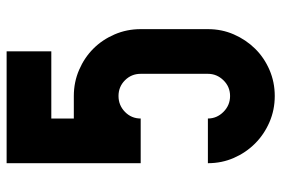

<svg xmlns="http://www.w3.org/2000/svg" viewBox="-155 -695 850 580"><g transform="rotate(-90 270.0 -405.0)"><path d="M67 -810H405V-675H202V-607H270Q312 -607 349 -591Q386 -575 413 -548Q440 -521 456 -484Q472 -447 472 -405V-202Q472 -160 456 -123.5Q440 -87 413 -59.5Q386 -32 349 -16Q312 0 270 0Q228 0 191 -16Q154 -32 126.5 -59.5Q99 -87 83 -123.5Q67 -160 67 -202H202Q202 -175 222 -155Q242 -135 270 -135Q298 -135 317.5 -155Q337 -175 337 -202V-405Q337 -433 317.5 -452.5Q298 -472 270 -472Q242 -472 222 -452.5Q202 -433 202 -405H67Z"/></g></svg>

Font: Transit CAT
Style: Regular
Weight: 400
Designer: Peter Wiegel
Foundry: Peter Wiegel
Version: 1.000